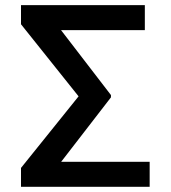

<svg xmlns="http://www.w3.org/2000/svg" viewBox="-20 -716 654 736"><path d="M553.7 0H60.5V-72.3L281.2 -346.7L60.5 -623V-696.3H535.2V-600.6H213.9L405.3 -351.6V-342.8L214.4 -95.7H553.7Z"/></svg>

Font: Pretendard Medium
Style: Regular
Weight: 500
Designer: Base glyphs from Inter by Rasmus Andersson; Hangeul glyphs from Noto Sans CJK(Source Han Sans) by Jang Soo-young and Kan
Foundry: Kil Hyung-jin
Version: Version 1.309